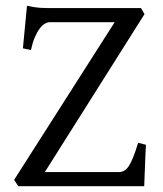

<svg xmlns="http://www.w3.org/2000/svg" viewBox="-20 -643 563 663"><path d="M483.9 -143.1Q482.9 -127.4 482.2 -108.4Q481.4 -89.4 480.7 -70.1Q480 -50.8 479.2 -32.5Q478.5 -14.2 478 0H43L28.8 -22L376 -566.4H151.9Q144 -566.4 134.8 -561Q125.5 -555.7 116.7 -543.9Q107.9 -532.2 100.1 -513.9Q92.3 -495.6 86.9 -470.2L59.1 -476.1L73.2 -623Q86.4 -620.1 97.4 -618.4Q108.4 -616.7 118.9 -616Q129.4 -615.2 140.6 -615.2H466.8L479 -594.2L134.8 -48.8H390.1Q400.4 -48.8 408.7 -53.5Q417 -58.1 424.6 -69.3Q432.1 -80.6 439.9 -100.1Q447.8 -119.6 457 -149.9Z"/></svg>

Font: Gentium Plus Eur
Style: Regular
Weight: 400
Designer: J. Victor Gaultney, Annie Olsen, Iska Routamaa, Becca Hirsbrunner
Foundry: SIL International
Version: Version 5.000